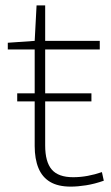

<svg xmlns="http://www.w3.org/2000/svg" viewBox="-20 -684 414 714"><path d="M148 -307V-143Q148 -82 172.5 -53.5Q197 -25 252 -25Q279 -25 306 -30Q333 -35 359 -44L366 -12Q332 0 300.5 5Q269 10 243 10Q196 10 166.5 -7.5Q137 -25 123 -59Q109 -93 109 -141V-307H44V-337H109V-500H9V-525L109 -532L116 -664H148V-532H351V-500H148V-337H320V-307Z"/></svg>

Font: Georama ExtraCondensed Thin ExtraLight
Style: Regular
Weight: 250
Version: Version 1.001